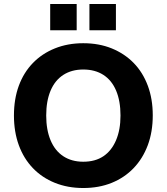

<svg xmlns="http://www.w3.org/2000/svg" viewBox="-20 -933 836 964"><path d="M398 11Q320 11 255.5 -15Q191 -41 145 -89Q99 -137 74.5 -204Q50 -271 50 -353Q50 -436 74.5 -502.5Q99 -569 145 -616.5Q191 -664 255.5 -690Q320 -716 398 -716Q477 -716 541 -690Q605 -664 651 -617Q697 -570 722 -503Q747 -436 747 -354Q747 -271 722 -204Q697 -137 651 -89Q605 -41 541 -15Q477 11 398 11ZM398 -121Q458 -121 499 -148.5Q540 -176 562.5 -228.5Q585 -281 585 -353Q585 -426 563 -478Q541 -530 499 -557Q457 -584 398 -584Q340 -584 298 -557Q256 -530 234 -478Q212 -426 212 -353Q212 -281 234 -228.5Q256 -176 298 -148.5Q340 -121 398 -121ZM429 -781V-913H562V-781ZM232 -781V-913H365V-781Z"/></svg>

Font: Nunito Sans 12pt ExtraLight ExtraBold
Style: Regular
Weight: 800
Version: Version 3.101;gftools[0.9.27]